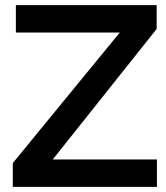

<svg xmlns="http://www.w3.org/2000/svg" viewBox="-20 -730 649 750"><path d="M30 -93 448 -603H42V-710H592V-617L186 -107H593V0H30Z"/></svg>

Font: Rising Sun SemiBold
Style: Regular
Weight: 600
Designer: Matt McInerney, Pablo Impallari, Rodrigo Fuenzalida (Raleway font), Stephen Hutchings (Greek), Cristiano Sobral (main ch
Foundry: The Rising Sun Project Authors
Version: Version 4.327; ttfautohint (v1.8.4.7-5d5b-dirty)